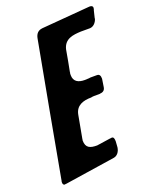

<svg xmlns="http://www.w3.org/2000/svg" viewBox="-139 -824 713 897"><g transform="rotate(-20 217.0 -376.0)"><path d="M283 -44C301 -47 313 -63 316 -84L318 -113C318 -126 316 -136 306 -136L301 -135H298L230 -125C196 -125 174 -132 174 -170L175 -174V-176L196 -290C204 -334 241 -345 280 -345C284 -346 289 -347 295 -347H320C322 -347 324 -347 327 -348C342 -349 350 -357 352 -371L358 -410C358 -425 354 -434 341 -434H311C308 -434 306 -434 303 -433L280 -432C248 -432 226 -444 226 -476C226 -482 226 -487 228 -491L227 -489C234 -525 241 -561 247 -597C259 -645 300 -649 340 -651H386C403 -652 417 -666 423 -686H422C425 -699 428 -711 431 -723L432 -726V-725C433 -729 434 -732 434 -736C434 -745 426 -747 418 -747L175 -727H176C155 -725 143 -712 139 -689C98 -469 57 -247 17 -26C16 -25 16 -22 16 -18C16 -10 19 -6 25 -5L30 -6H33Z"/></g></svg>

Font: Bangerz
Style: Regular
Weight: 400
Designer: vernon adams
Foundry: Vernon Adams
Version: Version 2.10;December 28, 2023;FontCreator 13.0.0.2683 64-bi